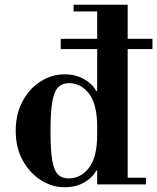

<svg xmlns="http://www.w3.org/2000/svg" viewBox="-20 -774 660 806"><path d="M251 12Q199 12 152 -17.5Q105 -47 75.5 -100.5Q46 -154 46 -225Q46 -296 75 -349.5Q104 -403 151 -432.5Q198 -462 250 -462Q297 -462 332.5 -442Q368 -422 384 -392H408L388 -240Q388 -336 354 -380.5Q320 -425 269 -425Q242 -425 225 -408.5Q208 -392 200 -349Q192 -306 192 -224Q192 -143 199.5 -100Q207 -57 224 -41Q241 -25 268 -25Q319 -25 353.5 -69.5Q388 -114 388 -210L408 -58H384Q368 -28 333 -8Q298 12 251 12ZM388 0V-28H593V0ZM388 -15V-738H516V-15ZM289 -726V-754H516V-726ZM235 -568V-611H620V-568Z"/></svg>

Font: Libre Bodoni SemiBold
Style: Regular
Weight: 600
Designer: Pablo Impallari, Rodrigo Fuenzalida
Foundry: Impallari Type
Version: Version 2.005;gftools[0.9.23]